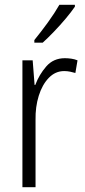

<svg xmlns="http://www.w3.org/2000/svg" viewBox="-20 -785 356 805"><path d="M252 -541Q265 -541 279 -539Q293 -537 305 -532L296 -479Q286 -482 274 -484.5Q262 -487 249 -487Q212 -487 184.5 -458.5Q157 -430 142.5 -383.5Q128 -337 129 -282V0H74V-532H117L125 -429H128Q144 -472 174 -506.5Q204 -541 252 -541ZM294 -757Q279 -735 255.5 -707Q232 -679 206 -652Q180 -625 159 -606H124V-617Q154 -654 181.5 -692Q209 -730 229 -765H294Z"/></svg>

Font: Noto Sans Lao Looped Condensed Light
Style: Regular
Weight: 300
Width: 3
Designer: Mark Frömberg, Ben Mitchell
Foundry: The Fontpad Ltd
Version: Version 1.002; ttfautohint (v1.8.4.7-5d5b)